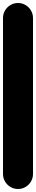

<svg xmlns="http://www.w3.org/2000/svg" viewBox="-20 -1260 240 1280"><path d="M0 -100H200V-1140H0ZM100 -200Q73 -200 50 -186.5Q27 -173 13.5 -150Q0 -127 0 -100Q0 -73 13.5 -50Q27 -27 50 -13.5Q73 0 100 0Q127 0 150 -13.5Q173 -27 186.5 -50Q200 -73 200 -100Q200 -127 186.5 -150Q173 -173 150 -186.5Q127 -200 100 -200ZM100 -1240Q73 -1240 50 -1226.5Q27 -1213 13.5 -1190Q0 -1167 0 -1140Q0 -1113 13.5 -1090Q27 -1067 50 -1053.5Q73 -1040 100 -1040Q127 -1040 150 -1053.5Q173 -1067 186.5 -1090Q200 -1113 200 -1140Q200 -1167 186.5 -1190Q173 -1213 150 -1226.5Q127 -1240 100 -1240Z"/></svg>

Font: Wavefont ExtraBold
Style: Regular
Weight: 800
Monospace: yes
Version: Version 3.005;gftools[0.9.33]